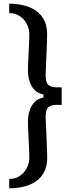

<svg xmlns="http://www.w3.org/2000/svg" viewBox="-20 -820 384 1041"><path d="M30 201V150.5Q61 150.5 85.5 135Q110 119.5 124.5 93Q139 66.5 139 33.5Q139 23 138.2 3.8Q137.5 -15.5 136.5 -39.2Q135.5 -63 134.2 -86.5Q133 -110 132.2 -129.5Q131.5 -149 131.5 -160Q131.5 -211.5 152.8 -247.5Q174 -283.5 215.5 -291V-308Q174 -315.5 152.8 -351.2Q131.5 -387 131.5 -439.5Q131.5 -450 132.2 -469.5Q133 -489 134.2 -512.5Q135.5 -536 136.5 -559.8Q137.5 -583.5 138.2 -602.8Q139 -622 139 -632.5Q139 -665.5 124.5 -692Q110 -718.5 85.5 -733.8Q61 -749 30 -749V-800Q88.5 -800 135 -782.8Q181.5 -765.5 208.5 -728.8Q235.5 -692 235.5 -632.5Q235.5 -620 234.8 -596.5Q234 -573 232.8 -544.8Q231.5 -516.5 230.5 -489Q229.5 -461.5 228.5 -440.5Q227.5 -419.5 227.5 -412Q227.5 -371 243.2 -358.8Q259 -346.5 285.5 -346.5H314.5V-251.5H285.5Q259 -251.5 243.2 -239.2Q227.5 -227 227.5 -186.5Q227.5 -178 228.5 -157.2Q229.5 -136.5 230.8 -109.2Q232 -82 233 -53.5Q234 -25 235 -1.8Q236 21.5 236 33.5Q236 92.5 209 129.5Q182 166.5 135.2 183.8Q88.5 201 30 201Z"/></svg>

Font: Big Shoulders Text Thin SemiBold
Style: Regular
Weight: 600
Version: Version 2.002